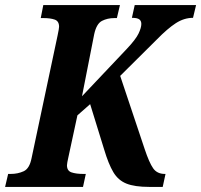

<svg xmlns="http://www.w3.org/2000/svg" viewBox="-41 -734 790 754"><path d="M-21 0 -9 -51H2Q29 -51 52 -61.5Q75 -72 83 -113L185 -594Q188 -609 189.5 -617Q191 -625 191 -629Q191 -651 174 -657Q157 -663 130 -663H119L129 -714H430L418 -663H408Q381 -663 359.5 -652Q338 -641 329 -600L281 -356L456 -541Q492 -579 503 -602Q514 -625 514 -640Q514 -652 506 -658Q498 -664 477 -664L488 -714H729L717 -664Q682 -664 649.5 -643Q617 -622 575 -579L431 -436L527 -149Q545 -95 560.5 -73Q576 -51 606 -51H609L598 0H545Q488 0 455.5 -13Q423 -26 404 -58Q385 -90 368 -147L313 -325L263 -281L227 -114Q225 -105 223.5 -97Q222 -89 222 -85Q222 -63 240 -57Q258 -51 285 -51H296L285 0Z"/></svg>

Font: Noto Serif Condensed
Style: Bold Italic
Weight: 700
Width: 3
Italic angle: -12°
Designer: Monotype Design Team
Foundry: Monotype Imaging Inc.
Version: Version 2.014